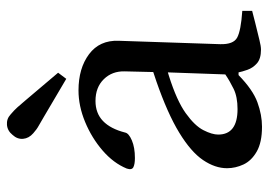

<svg xmlns="http://www.w3.org/2000/svg" viewBox="-133 -648 791 565"><g transform="rotate(-90 262.5 -365.5)"><path d="M172 10Q126 10 99 -5.5Q72 -21 61 -44.5Q50 -68 50 -93Q50 -128 74 -163.5Q98 -199 154.5 -233.5Q211 -268 306 -301L333 -310L335 -394Q336 -431 312 -455.5Q288 -480 248 -480Q212 -480 189 -458Q166 -436 155 -393Q153 -382 132 -373Q111 -364 80 -364Q62 -364 53 -368.5Q44 -373 49 -388Q65 -427 102 -459Q139 -491 186 -510.5Q233 -530 279 -530Q344 -530 385.5 -499Q427 -468 425 -412L415 -113Q414 -74 434.5 -63Q455 -52 513 -48V-19L478 -10Q445 -2 427 2.5Q409 7 399 7Q372 7 358.5 -5Q345 -17 339.5 -33Q334 -49 332 -59H324Q281 -17 244 -3.5Q207 10 172 10ZM224 -62Q260 -62 283.5 -73.5Q307 -85 326 -98L332 -267L322 -264Q249 -241 212 -214.5Q175 -188 162 -162.5Q149 -137 149 -119Q149 -62 224 -62ZM313 -566 201 -632Q188 -640 176 -646.5Q164 -653 153 -663Q138 -676 136.5 -693Q135 -710 148 -724Q160 -739 177.5 -740.5Q195 -742 208 -730Q220 -720 229 -710Q238 -700 248 -688L331 -590Z"/></g></svg>

Font: Hedvig Letters Serif
Style: Regular
Weight: 400
Designer: Alexander Örn & Tor Weibull
Foundry: Kanon Foundry
Version: Version 1.000